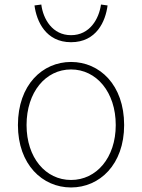

<svg xmlns="http://www.w3.org/2000/svg" viewBox="-20 -813 626 846"><path d="M293 13C419 13 527 -88 527 -262C527 -439 419 -540 293 -540C167 -540 59 -439 59 -262C59 -88 167 13 293 13ZM293 -20C181 -20 97 -118 97 -262C97 -407 181 -507 293 -507C405 -507 490 -407 490 -262C490 -118 405 -20 293 -20ZM293 -627C405 -627 445 -719 454 -789L425 -793C416 -729 375 -658 293 -658C211 -658 170 -729 162 -793L132 -789C141 -719 182 -627 293 -627Z"/></svg>

Font: Source Han Sans CN ExtraLight
Style: Regular
Weight: 250
Designer: Ryoko NISHIZUKA (kana & ideographs); Paul D. Hunt (Latin, Greek & Cyrillic); Wenlong ZHANG (bopomofo); Sandoll Communica
Foundry: Adobe Systems Incorporated
Version: Version 1.004;PS 1.004;hotconv 16.6.51;makeotf.lib2.5.65220